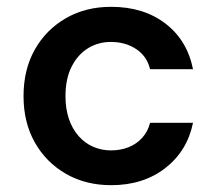

<svg xmlns="http://www.w3.org/2000/svg" viewBox="-20 -531 635 563"><path d="M306 12Q231 12 173 -21.5Q115 -55 82 -113.5Q49 -172 49 -249Q49 -327 82 -385.5Q115 -444 173 -477.5Q231 -511 306 -511Q401 -511 465 -462Q529 -413 546 -328H420Q411 -366 379.5 -387Q348 -408 305 -408Q268 -408 238 -389.5Q208 -371 190 -335.5Q172 -300 172 -249Q172 -212 182 -182.5Q192 -153 210.5 -132Q229 -111 253.5 -100.5Q278 -90 305 -90Q334 -90 357.5 -99.5Q381 -109 397.5 -127.5Q414 -146 420 -171H546Q529 -88 464.5 -38Q400 12 306 12Z"/></svg>

Font: DM Sans 20pt SemiBold
Style: Regular
Weight: 600
Version: Version 4.004;gftools[0.9.30]